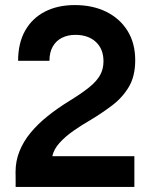

<svg xmlns="http://www.w3.org/2000/svg" viewBox="-20 -734 588 754"><path d="M51.1 -495.1H174.2Q174.2 -528.8 187.4 -551.5Q200.5 -574.2 223.4 -585.6Q246.3 -597.1 276 -597.1Q326.4 -597.1 356.4 -569.4Q386.4 -541.6 386.4 -493Q386.4 -463.1 373.1 -439.1Q359.8 -415.1 330.7 -391.5Q301.6 -367.9 253.7 -338.4Q206.5 -309.5 167.5 -278.3Q128.6 -247.2 100.1 -212.7Q71.7 -178.2 56.4 -139.8Q41.1 -101.5 41.1 -58.7Q41.4 -45.2 41.4 -30.6Q41.4 -16 41.4 0H507.7V-120.7H185.5Q191.5 -148.4 214.1 -173.2Q236.6 -198.1 268.9 -220.6Q301.1 -243.1 336 -263.1Q381.4 -290.4 421.2 -320.7Q461.1 -350.9 486.1 -393Q511 -435.1 511 -497.3Q511 -564.2 481 -612.7Q451 -661.1 397.6 -687.6Q344.3 -714.1 273.9 -714.1Q206.5 -714.1 156.4 -688.3Q106.3 -662.5 78.7 -613.6Q51.1 -564.7 51.1 -495.1Z"/></svg>

Font: Estedad VF
Style: Regular
Weight: 100
Designer: Amin Abedi
Version: Version 7.3